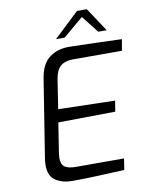

<svg xmlns="http://www.w3.org/2000/svg" viewBox="-99 -997 833 1074"><g transform="rotate(-10 317.0 -460.0)"><path d="M91 -107Q91 -124 94 -143L165 -590Q178 -668 223.5 -702Q269 -736 334 -736Q478 -733 634 -727L623 -663H342Q299 -663 274 -641.5Q249 -620 241 -571L215 -403L537 -395L527 -334L203 -330L176 -157Q174 -139 174 -132Q174 -95 195 -81.5Q216 -68 256 -68H530L520 -4L452 -1Q432 0 360 3Q288 6 223 6Q168 6 129.5 -19Q91 -44 91 -107ZM414 -926H470L559 -791H511L435 -888L320 -791H271Z"/></g></svg>

Font: Exo
Style: Italic
Weight: 400
Italic angle: -9°
Designer: Natanael Gama
Foundry: Natanael Gama
Version: Version 1.500; ttfautohint (v1.6)